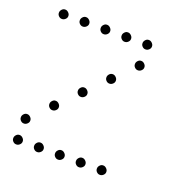

<svg xmlns="http://www.w3.org/2000/svg" viewBox="-118 -782 836 863"><g transform="rotate(20 300.0 -350.5)"><path d="M49 -673Q41 -673 34.5 -666Q28 -659 28 -651V-649Q28 -641 34.5 -634.5Q41 -628 49 -628H51Q59 -628 66 -634.5Q73 -641 73 -649V-651Q73 -659 66 -666Q59 -673 51 -673ZM149 -673Q141 -673 134.5 -666Q128 -659 128 -651V-649Q128 -641 134.5 -634.5Q141 -628 149 -628H151Q159 -628 166 -634.5Q173 -641 173 -649V-651Q173 -659 166 -666Q159 -673 151 -673ZM249 -673Q241 -673 234.5 -666Q228 -659 228 -651V-649Q228 -641 234.5 -634.5Q241 -628 249 -628H251Q259 -628 266 -634.5Q273 -641 273 -649V-651Q273 -659 266 -666Q259 -673 251 -673ZM349 -673Q341 -673 334.5 -666Q328 -659 328 -651V-649Q328 -641 334.5 -634.5Q341 -628 349 -628H351Q359 -628 366 -634.5Q373 -641 373 -649V-651Q373 -659 366 -666Q359 -673 351 -673ZM449 -673Q441 -673 434.5 -666Q428 -659 428 -651V-649Q428 -641 434.5 -634.5Q441 -628 449 -628H451Q459 -628 466 -634.5Q473 -641 473 -649V-651Q473 -659 466 -666Q459 -673 451 -673ZM449 -573Q441 -573 434.5 -566Q428 -559 428 -551V-549Q428 -541 434.5 -534.5Q441 -528 449 -528H451Q459 -528 466 -534.5Q473 -541 473 -549V-551Q473 -559 466 -566Q459 -573 451 -573ZM349 -473Q341 -473 334.5 -466Q328 -459 328 -451V-449Q328 -441 334.5 -434.5Q341 -428 349 -428H351Q359 -428 366 -434.5Q373 -441 373 -449V-451Q373 -459 366 -466Q359 -473 351 -473ZM249 -373Q241 -373 234.5 -366Q228 -359 228 -351V-349Q228 -341 234.5 -334.5Q241 -328 249 -328H251Q259 -328 266 -334.5Q273 -341 273 -349V-351Q273 -359 266 -366Q259 -373 251 -373ZM149 -273Q141 -273 134.5 -266Q128 -259 128 -251V-249Q128 -241 134.5 -234.5Q141 -228 149 -228H151Q159 -228 166 -234.5Q173 -241 173 -249V-251Q173 -259 166 -266Q159 -273 151 -273ZM49 -173Q41 -173 34.5 -166Q28 -159 28 -151V-149Q28 -141 34.5 -134.5Q41 -128 49 -128H51Q59 -128 66 -134.5Q73 -141 73 -149V-151Q73 -159 66 -166Q59 -173 51 -173ZM49 -73Q41 -73 34.5 -66Q28 -59 28 -51V-49Q28 -41 34.5 -34.5Q41 -28 49 -28H51Q59 -28 66 -34.5Q73 -41 73 -49V-51Q73 -59 66 -66Q59 -73 51 -73ZM149 -73Q141 -73 134.5 -66Q128 -59 128 -51V-49Q128 -41 134.5 -34.5Q141 -28 149 -28H151Q159 -28 166 -34.5Q173 -41 173 -49V-51Q173 -59 166 -66Q159 -73 151 -73ZM249 -73Q241 -73 234.5 -66Q228 -59 228 -51V-49Q228 -41 234.5 -34.5Q241 -28 249 -28H251Q259 -28 266 -34.5Q273 -41 273 -49V-51Q273 -59 266 -66Q259 -73 251 -73ZM349 -73Q341 -73 334.5 -66Q328 -59 328 -51V-49Q328 -41 334.5 -34.5Q341 -28 349 -28H351Q359 -28 366 -34.5Q373 -41 373 -49V-51Q373 -59 366 -66Q359 -73 351 -73ZM449 -73Q441 -73 434.5 -66Q428 -59 428 -51V-49Q428 -41 434.5 -34.5Q441 -28 449 -28H451Q459 -28 466 -34.5Q473 -41 473 -49V-51Q473 -59 466 -66Q459 -73 451 -73Z"/></g></svg>

Font: Doto Rounded Light
Style: Regular
Weight: 300
Monospace: yes
Version: Version 1.000